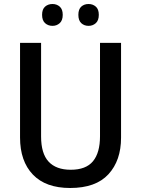

<svg xmlns="http://www.w3.org/2000/svg" viewBox="-20 -979 704 958"><path d="M584 -292Q584 -178 521 -109.5Q458 -41 330 -41Q208 -41 144 -108Q80 -175 80 -293V-765H185V-298Q185 -213 222.5 -172.5Q260 -132 333 -132Q409 -132 444 -174.5Q479 -217 479 -299V-765H584ZM190 -905Q190 -933 205 -946Q220 -959 242 -959Q263 -959 278 -946Q293 -933 293 -905Q293 -877 278 -863.5Q263 -850 242 -850Q220 -850 205 -863.5Q190 -877 190 -905ZM371 -905Q371 -933 385.5 -946Q400 -959 422 -959Q443 -959 458 -946Q473 -933 473 -905Q473 -877 458 -863.5Q443 -850 422 -850Q400 -850 385.5 -863.5Q371 -877 371 -905Z"/></svg>

Font: Noto Sans Tamil UI SemiCondensed Medium
Style: Regular
Weight: 500
Width: 4
Designer: Jelle Bosma - Monotype Design Team
Foundry: Monotype Imaging Inc.
Version: Version 2.004; ttfautohint (v1.8.4.7-5d5b)